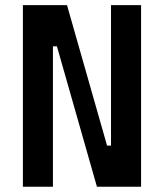

<svg xmlns="http://www.w3.org/2000/svg" viewBox="-20 -713 626 733"><path d="M350.1 0 197.3 -536.1H182.1V0H67.4V-693.4H235.8L388.7 -157.2H403.8V-693.4H518.6V0Z"/></svg>

Font: Cascadia Mono PL SemiBold
Style: Regular
Weight: 600
Monospace: yes
Designer: Aaron Bell
Foundry: Saja Typeworks
Version: Version 2404.023; ttfautohint (v1.8.4)